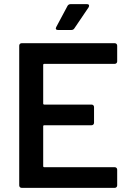

<svg xmlns="http://www.w3.org/2000/svg" viewBox="-20 -909 632 929"><path d="M547 -688C547 -695 542 -700 535 -700H85C78 -700 73 -695 73 -688V-12C73 -5 78 0 85 0H535C542 0 547 -5 547 -12V-88C547 -95 542 -100 535 -100H194C191 -100 189 -102 189 -105V-298C189 -301 191 -303 194 -303H423C430 -303 435 -308 435 -315V-391C435 -398 430 -403 423 -403H194C191 -403 189 -405 189 -408V-595C189 -598 191 -600 194 -600H535C542 -600 547 -605 547 -612ZM326 -764C332 -764 337 -767 340 -772L409 -874C410 -877 411 -879 411 -881C411 -884 410 -889 401 -889H322C315 -889 310 -886 307 -881L252 -778C251 -775 250 -773 250 -772C250 -769 251 -764 260 -764Z"/></svg>

Font: Barlow SemiBold Numbers
Style: Regular
Weight: 600
Designer: Jeremy Tribby
Foundry: Tribby Type
Version: Version 1.408